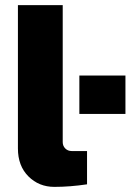

<svg xmlns="http://www.w3.org/2000/svg" viewBox="-20 -720 530 750"><path d="M50 0ZM320 0Q253 10 192.5 10Q132 10 91 -31Q50 -72 50 -140V-700H225V-165Q225 -150 235 -140Q245 -130 260 -130H320ZM290 -425H470V-275H290Z"/></svg>

Font: Russo One
Style: Regular
Weight: 400
Designer: Jovanny lemonad
Foundry: Jovanny Lemonad
Version: Version 1.001